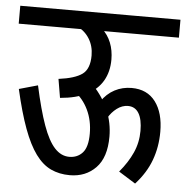

<svg xmlns="http://www.w3.org/2000/svg" viewBox="-48 -669 704 726"><g transform="rotate(5 304.0 -306.0)"><path d="M228 -622H608V-554H228ZM332 -287Q353 -318 382.5 -333.5Q412 -349 447 -349Q506 -349 537.5 -307Q569 -265 569 -193Q569 -136 550.5 -85.5Q532 -35 491 10L427 -30Q459 -68 476.5 -107Q494 -146 494 -190Q494 -234 480 -257Q466 -280 439 -280Q417 -280 397 -265Q377 -250 364 -227ZM0 -622H428V-554H0ZM315 -563Q338 -542 349.5 -513Q361 -484 361 -449Q361 -403 341 -368.5Q321 -334 281 -313.5Q241 -293 180 -288L168 -359Q230 -367 257.5 -387Q285 -407 285 -458Q285 -494 267.5 -522Q250 -550 220 -563ZM301 -346Q339 -306 359 -258Q379 -210 379 -158Q379 -79 340.5 -39.5Q302 0 242 0Q202 0 170 -15Q138 -30 112 -65.5Q86 -101 64 -160.5Q42 -220 22 -308L93 -328Q113 -236 133.5 -179Q154 -122 178.5 -95.5Q203 -69 234 -69Q265 -69 284.5 -90.5Q304 -112 304 -163Q304 -213 284.5 -253.5Q265 -294 230 -319Z"/></g></svg>

Font: Noto Sans Devanagari ExtraCondensed
Style: Regular
Weight: 400
Width: 2
Designer: Jelle Bosma - Monotype Design Team
Foundry: Monotype Imaging Inc.
Version: Version 2.006